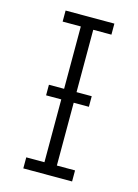

<svg xmlns="http://www.w3.org/2000/svg" viewBox="-107 -746 578 806"><g transform="rotate(15 182.0 -343.0)"><path d="M89 -367H275V-321H89ZM76 0V-48H155V-638H76V-686H288V-638H209V-48H288V0Z"/></g></svg>

Font: Chivo Medium Thin
Style: Regular
Weight: 250
Version: Version 2.002